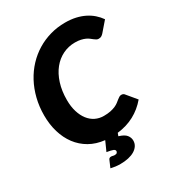

<svg xmlns="http://www.w3.org/2000/svg" viewBox="-213 -864 1071 1169"><g transform="rotate(-30 323.0 -279.0)"><path d="M259.5 110Q266.5 110 272 111.8Q277.5 113.5 285 113.5Q296.5 113.5 301 108.2Q305.5 103 305.5 97.5Q305.5 87.5 293 82.5Q280.5 77.5 249.5 72.5L279.5 5.5Q219.5 -1 173.5 -27.5Q127.5 -54 96.2 -95.8Q65 -137.5 48.8 -192Q32.5 -246.5 32.5 -309.5Q32.5 -372 46.5 -428Q60.5 -484 86 -531.5Q111.5 -579 147.2 -617Q183 -655 226.5 -681.5Q270 -708 320 -722.2Q370 -736.5 424.5 -736.5Q465.5 -736.5 499.2 -728.8Q533 -721 560.2 -707.2Q587.5 -693.5 609 -674.5Q630.5 -655.5 646.5 -632.5L589.5 -566.5Q583.5 -559.5 575.5 -554Q567.5 -548.5 554.5 -548.5Q546 -548.5 539 -552.5Q532 -556.5 524.8 -562.2Q517.5 -568 508.5 -575Q499.5 -582 487 -587.8Q474.5 -593.5 457.2 -597.5Q440 -601.5 416.5 -601.5Q370.5 -601.5 330.8 -582Q291 -562.5 261.8 -526.2Q232.5 -490 216 -438.2Q199.5 -386.5 199.5 -322.5Q199.5 -276 210.8 -239.5Q222 -203 241.5 -177.8Q261 -152.5 288 -139.2Q315 -126 346.5 -126Q374 -126 394.2 -130.2Q414.5 -134.5 429 -141Q443.5 -147.5 453.5 -155.2Q463.5 -163 471.5 -169.5Q479.5 -176 486.5 -180.2Q493.5 -184.5 501.5 -184.5Q509.5 -184.5 514.8 -181.8Q520 -179 522.5 -175.5L579.5 -107Q539 -59 486.2 -30.8Q433.5 -2.5 368 5L360.5 25Q398.5 36.5 412.5 54.2Q426.5 72 426.5 93Q426.5 113 416.2 128.8Q406 144.5 387.8 155.5Q369.5 166.5 344.2 172.2Q319 178 288.5 178Q269.5 178 254 176Q238.5 174 221 170L241 123.5Q245.5 110 259.5 110Z"/></g></svg>

Font: Lato Black
Style: Italic
Weight: 900
Italic angle: -7°
Designer: Lukasz Dziedzic
Foundry: tyPoland Lukasz Dziedzic
Version: Version 2.007; 2014-02-27